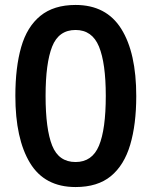

<svg xmlns="http://www.w3.org/2000/svg" viewBox="-20 -745 612 775"><path d="M530 -357Q530 -243 505.5 -160.5Q481 -78 427.5 -34Q374 10 285 10Q160 10 101 -87.5Q42 -185 42 -358Q42 -473 65.5 -555Q89 -637 143 -681Q197 -725 285 -725Q409 -725 469.5 -628.5Q530 -532 530 -357ZM164 -358Q164 -224 190.5 -157.5Q217 -91 285 -91Q352 -91 379.5 -157Q407 -223 407 -358Q407 -490 379.5 -557Q352 -624 285 -624Q217 -624 190.5 -557Q164 -490 164 -358Z"/></svg>

Font: Noto Sans Sundanese SemiBold
Style: Regular
Weight: 600
Version: Version 2.003